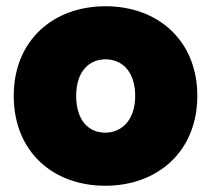

<svg xmlns="http://www.w3.org/2000/svg" viewBox="-20 -588 676 615"><path d="M612 -281C612 -459 485 -568 318 -568C151 -568 24 -459 24 -281C24 -102 150 7 317 7C484 7 612 -102 612 -281ZM224 -281C224 -361 267 -398 318 -398C369 -398 413 -361 413 -281C413 -200 367 -163 317 -163C266 -163 224 -200 224 -281Z"/></svg>

Font: SVN-Poppins ExtraBold
Style: Regular
Weight: 800
Designer: Ninad Kale (Devanagari), Jonny Pinhorn (Latin)
Foundry: Indian Type Foundry
Version: Version 3.002 2017; ttfautohint (v1.8.3)